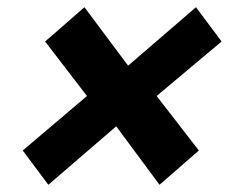

<svg xmlns="http://www.w3.org/2000/svg" viewBox="-20 -562 636 532"><path d="M43 -145 221 -296 105 -447 214 -542 335 -380 523 -542 594 -447 414 -296 531 -145 422 -50 302 -212 114 -50Z"/></svg>

Font: Taviraj Black
Style: Italic
Weight: 900
Italic angle: -12°
Designer: Katatrad Team
Foundry: CadsonDemak
Version: Version 1.001